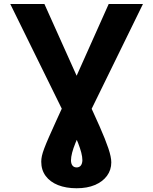

<svg xmlns="http://www.w3.org/2000/svg" viewBox="-20 -748 785 983"><path d="M32.6 -727.5H207.4L419.1 -256.1Q461.3 -165.6 490.5 -99.7Q519.6 -33.7 534.7 11.1Q549.8 55.9 549.8 83.2Q549.8 122.2 527.8 152.1Q505.8 182.1 466.1 199Q426.4 215.8 372.3 215.8Q318.1 215.8 277.1 199.6Q236.2 183.3 213.7 152.7Q191.2 122.2 191.2 79.7Q191.2 66.2 194.5 50.5Q197.9 34.8 206.7 11.4Q215.5 -12 230.9 -47.1Q246.2 -82.2 269.6 -133.3Q293 -184.5 326 -256.6L536.5 -727.5H711.9L390.8 -71.5Q376.5 -41.3 365.8 -14.8Q355.1 11.6 349.3 33.7Q343.6 55.9 343.4 73.2Q343.6 89.8 350.9 99.4Q358.3 109 372.3 109.2Q386.3 109 393.8 99.4Q401.3 89.7 401.8 72.7Q401.8 55.3 396.1 33.3Q390.4 11.3 380.1 -15.1Q369.7 -41.6 355.3 -71.5Z"/></svg>

Font: Inter
Style: Regular
Weight: 400
Designer: Rasmus Andersson
Foundry: rsms
Version: Version 4.000;git-8c9346024